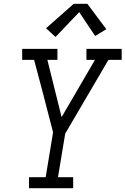

<svg xmlns="http://www.w3.org/2000/svg" viewBox="-20 -993 662 1013"><path d="M133 0V-58H221L260 -295L204 -511L160 -677H97V-735H283V-677H230L305 -375L481 -677H436V-735H622V-677H552L324 -288L286 -58H366V0ZM273 -798 223 -844 369 -973H441L541 -839L482 -803L398 -929Z"/></svg>

Font: Iosevka Slab Light Extended
Style: Italic
Weight: 300
Width: 7
Italic angle: -9°
Monospace: yes
Designer: Belleve Invis
Foundry: Belleve Invis
Version: Version 11.1.0; ttfautohint (v1.8.3)